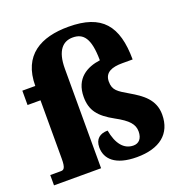

<svg xmlns="http://www.w3.org/2000/svg" viewBox="-144 -897 987 1031"><g transform="rotate(-20 349.0 -382.0)"><path d="M465 10C595 10 670 -49 670 -159C670 -245 609 -287 544 -325C486 -359 461 -373 461 -423C461 -476 505 -491 562 -491H622C621 -684 549 -774 357 -774C201 -774 82 -713 82 -535V-536H8V-454H82V-120C82 -66 71 -59 55 -59H-6V0H263V-569C263 -673 304 -712 359 -712C420 -712 454 -674 455 -547C380 -537 306 -498 306 -391C306 -314 341 -271 423 -226C495 -187 520 -158 520 -117C520 -76 499 -55 469 -55C414 -55 379 -100 365 -178C322 -178 292 -157 292 -108C292 -43 341 10 465 10Z"/></g></svg>

Font: Noto Serif Georgian SemiCondensed Black
Style: Regular
Weight: 900
Width: 4
Designer: Monotype Design Team, Akaki Razmadze
Foundry: Google LLC
Version: Version 2.003